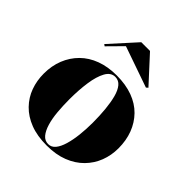

<svg xmlns="http://www.w3.org/2000/svg" viewBox="-202 -872 1026 1026"><g transform="rotate(45 311.5 -359.0)"><path d="M312 -515Q380 -515 433 -495.5Q486 -476 521.5 -439.5Q557 -403 575.5 -354Q594 -305 594 -246Q594 -193 576 -146Q558 -99 522 -62.5Q486 -26 433.5 -5.5Q381 15 312 15Q240 15 187 -5.5Q134 -26 98.5 -62.5Q63 -99 46 -146Q29 -193 29 -246Q29 -305 48.5 -354Q68 -403 104.5 -439.5Q141 -476 193.5 -495.5Q246 -515 312 -515ZM312 -504Q279 -504 259.5 -468.5Q240 -433 231.5 -374.5Q223 -316 223 -246Q223 -198 227 -152.5Q231 -107 241.5 -72Q252 -37 269 -16.5Q286 4 312 4Q336 4 352.5 -16Q369 -36 379.5 -71.5Q390 -107 395 -152Q400 -197 400 -246Q400 -298 395.5 -344.5Q391 -391 381.5 -427Q372 -463 355 -483.5Q338 -504 312 -504ZM156 -579 146 -586 279 -733H345L478 -588L468 -579L236 -660Z"/></g></svg>

Font: Kalnia Thin SemiBold
Style: Regular
Weight: 600
Version: Version 1.105